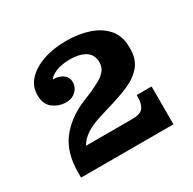

<svg xmlns="http://www.w3.org/2000/svg" viewBox="-94 -784 561 558"><g transform="rotate(-30 186.5 -505.0)"><path d="M29 -339Q29 -405 60 -446Q91 -487 148 -511L180 -524Q194 -531 208.5 -538.5Q223 -546 233 -557.5Q243 -569 243 -587L340 -578Q341 -541 322 -518.5Q303 -496 272.5 -483Q242 -470 204 -459L171 -449Q151 -443 135 -435.5Q119 -428 107 -418Q95 -408 88 -395L29 -322ZM29 -322V-339L88 -395H339V-322ZM242 -395Q272 -395 280.5 -408Q289 -421 289 -442V-449H339V-395ZM98 -533Q76 -534 57.5 -548Q39 -562 39 -593Q39 -622 58.5 -643Q78 -664 112 -676Q146 -688 190 -688Q231 -688 265.5 -676.5Q300 -665 320.5 -640.5Q341 -616 340 -578L243 -587Q242 -613 222.5 -624.5Q203 -636 172 -636Q140 -636 117 -624Q94 -612 93 -587L87 -609Q112 -613 129.5 -603.5Q147 -594 147 -575Q147 -557 133.5 -544.5Q120 -532 98 -533Z"/></g></svg>

Font: Montagu Slab 144pt SemiBold
Style: Regular
Weight: 600
Version: Version 1.000